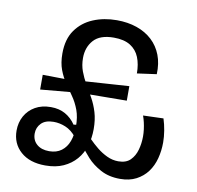

<svg xmlns="http://www.w3.org/2000/svg" viewBox="-77 -753 869 847"><g transform="rotate(10 357.0 -329.5)"><path d="M179 13Q109 13 68.5 -23Q28 -59 28 -117Q28 -153 44 -182Q60 -211 89.5 -228Q119 -245 160 -245Q197 -245 224.5 -229.5Q252 -214 271 -186L285 -188V-134Q263 -161 236.5 -172Q210 -183 183 -183Q146 -183 127.5 -164Q109 -145 109 -118Q109 -88 129.5 -70Q150 -52 185 -52Q218 -52 240 -68.5Q262 -85 272.5 -113.5Q283 -142 283 -179Q283 -222 271.5 -253Q260 -284 242.5 -309Q225 -334 208 -359Q191 -384 179.5 -414.5Q168 -445 168 -487Q168 -551 197 -592Q226 -633 274 -653Q322 -673 380 -673Q429 -673 469.5 -659Q510 -645 538.5 -618.5Q567 -592 581.5 -554.5Q596 -517 594 -469L507 -457Q507 -498 494.5 -529Q482 -560 454 -577.5Q426 -595 380 -595Q318 -595 289.5 -563Q261 -531 261 -483Q261 -451 271 -424Q281 -397 296 -371Q311 -345 326.5 -317.5Q342 -290 352 -257Q362 -224 362 -182Q362 -142 351 -106.5Q340 -71 317 -44.5Q294 -18 260 -2.5Q226 13 179 13ZM99 -313V-379L249 -377L253 -327ZM514 14Q464 14 427 -6Q390 -26 365.5 -53Q341 -80 327 -102L314 -108L332 -162Q343 -152 359.5 -135Q376 -118 397 -101Q418 -84 442.5 -72.5Q467 -61 493 -61Q528 -61 547 -80Q566 -99 574 -128Q582 -157 582 -188Q582 -203 580 -219Q578 -235 574.5 -250Q571 -265 566 -279L657 -282Q665 -257 669.5 -229.5Q674 -202 674 -177Q674 -140 665 -105.5Q656 -71 636.5 -44.5Q617 -18 586.5 -2Q556 14 514 14ZM261 -329 257 -381 484 -396V-331Z"/></g></svg>

Font: Bricolage Grotesque 48pt Condensed ExtraBold
Style: Regular
Weight: 400
Version: Version 1.000;gftools[0.9.30]